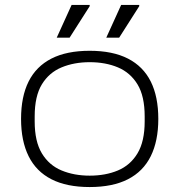

<svg xmlns="http://www.w3.org/2000/svg" viewBox="-20 -743 724 775"><path d="M342 12Q249 12 187.5 -19.5Q126 -51 95.5 -112.5Q65 -174 65 -263Q65 -353 95.5 -414Q126 -475 187.5 -506.5Q249 -538 342 -538Q435 -538 496.5 -506.5Q558 -475 588.5 -414Q619 -353 619 -263Q619 -174 588.5 -112.5Q558 -51 496.5 -19.5Q435 12 342 12ZM342 -34Q406 -34 456 -55Q506 -76 535 -124Q564 -172 564 -253V-273Q564 -355 535 -402.5Q506 -450 456 -471Q406 -492 342 -492Q279 -492 228.5 -471Q178 -450 149 -402.5Q120 -355 120 -273V-253Q120 -172 149 -124Q178 -76 228.5 -55Q279 -34 342 -34ZM209 -591 269 -723H342V-718L261 -591ZM409 -591 469 -723H542V-718L461 -591Z"/></svg>

Font: Archivo Expanded Thin
Style: Regular
Weight: 250
Width: 7
Designer: Hector Gatti
Foundry: Omnibus-Type
Version: Version 2.001